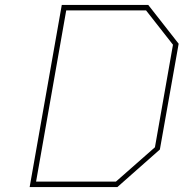

<svg xmlns="http://www.w3.org/2000/svg" viewBox="-20 -757 743 777"><path d="M100 0 230 -737H580L703 -580L627 -152L455 0ZM126 -22H449L607 -161L680 -576L571 -715H248Z"/></svg>

Font: Tomorrow Thin
Style: Italic
Weight: 250
Italic angle: -10°
Designer: Tony de Marco, Monica Rizzolli
Foundry: Just in Type
Version: Version 2.002